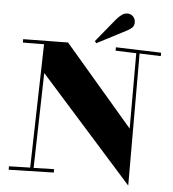

<svg xmlns="http://www.w3.org/2000/svg" viewBox="-59 -922 908 1010"><g transform="rotate(5 394.5 -417.5)"><path d="M38.1 -686 274.9 -689 637.2 -266.1V-664.1L527.8 -668V-686L767.1 -678.2V-660.2L654.8 -664.1L655.8 33.2L164.1 -518.1L151.9 -16.1L259.8 -19V-1L22 4.9V-13.2L133.8 -16.1L149.9 -668.9L38.1 -668ZM422.9 -698.2 415 -709 514.2 -830.1Q529.8 -848.6 543.9 -858.4Q558.1 -868.2 573.2 -868.2Q591.3 -868.2 603.3 -855.7Q615.2 -843.3 615.2 -825.2Q615.2 -808.1 606.4 -798.8Q597.7 -789.6 581.1 -780.3Z"/></g></svg>

Font: Purple Purse
Style: Regular
Weight: 400
Designer: Astigmatic (AOETI)
Foundry: Astigmatic (AOETI)
Version: Version 1.000